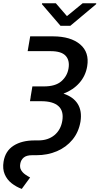

<svg xmlns="http://www.w3.org/2000/svg" viewBox="-32 -953 617 1191"><path d="M155.3 -727.5H297.4Q406.7 -727.1 465.1 -677.7Q523.4 -628.4 508.8 -541.5Q499 -482.4 460.4 -438.7Q421.9 -395 361.8 -372.1Q422.9 -352.1 450.2 -308.3Q477.5 -264.6 467.3 -198.7Q456.1 -133.3 417.7 -86.7Q379.4 -40 321.3 -15.1Q263.2 9.8 193.4 9.8H167Q132.3 9.8 115 24.4Q97.7 39.1 93.8 62.5Q89.4 85.9 99.1 102.3Q108.9 118.7 124.8 129.6Q140.6 140.6 154.8 147.9L103 218.8Q68.4 206.1 39.8 183.6Q11.2 161.1 -2.9 127.7Q-17.1 94.2 -9.8 49.3Q1 -16.6 52.2 -49.3Q103.5 -82 182.1 -82H205.6Q266.1 -82 305.7 -114.7Q345.2 -147.5 354.5 -204.1Q364.3 -264.2 330.6 -294.7Q296.9 -325.2 224.1 -325.2H153.8L158.2 -350.1H157.7L168.9 -417H240.7Q312 -417 348.6 -449Q385.3 -481 393.1 -528.8Q401.4 -578.6 375 -607.2Q348.6 -635.7 282.2 -635.7H139.6ZM314.5 -932.6 383.3 -853 480.5 -932.6H564.9L564.5 -927.2L404.3 -793H343.3L228 -927.2L229 -932.6Z"/></svg>

Font: Inter Display Medium
Style: Italic
Weight: 500
Italic angle: -9.39999°
Designer: Rasmus Andersson
Foundry: rsms
Version: Version 4.000;git-a52131595